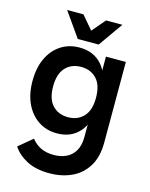

<svg xmlns="http://www.w3.org/2000/svg" viewBox="-133 -811 843 1081"><g transform="rotate(15 288.5 -270.0)"><path d="M261 187Q183 187 130 159.5Q77 132 48 88L128 21Q152 51 183.5 66Q215 81 260 81Q297 81 329 67Q361 53 380.5 21Q400 -11 400 -62V-157L416 -291L400 -419V-530H516V-61Q516 24 482 79Q448 134 390.5 160.5Q333 187 261 187ZM244 -41Q183 -41 136 -72Q89 -103 62.5 -159Q36 -215 36 -291Q36 -368 62.5 -424Q89 -480 136 -510.5Q183 -541 244 -541Q327 -541 375.5 -486Q424 -431 424 -334V-249Q424 -152 375.5 -96.5Q327 -41 244 -41ZM281 -145Q337 -145 371.5 -181.5Q406 -218 406 -291Q406 -365 371.5 -401.5Q337 -438 281 -438Q225 -438 190.5 -401.5Q156 -365 156 -291Q156 -218 190.5 -181.5Q225 -145 281 -145ZM227 -585 348 -727H443L343 -585ZM221 -585 121 -727H216L337 -585Z"/></g></svg>

Font: Radio Canada Big Medium
Style: Regular
Weight: 500
Designer: Étienne Aubert Bonn
Foundry: Coppers and Brasses
Version: Version 1.001